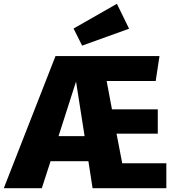

<svg xmlns="http://www.w3.org/2000/svg" viewBox="-47 -990 921 1010"><path d="M632 -839 568 -970 340 -840 385 -750ZM596 -131 566 -287H783V-415H542L514 -564H772L792 -695H245L-27 0H173L219 -142H418L440 0H828V-131ZM261 -274 353 -561 398 -274Z"/></svg>

Font: Fira Sans ExtraBold
Style: Regular
Weight: 800
Designer: bBox Type GmbH & Carrois Corporate GbR & Edenspiekermann AG
Foundry: bBox Type GmbH & Carrois Corporate GbR & Edenspiekermann AG
Version: Version 4.300;PS 004.300;hotconv 1.0.88;makeotf.lib2.5.64775